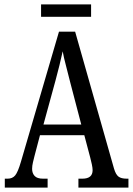

<svg xmlns="http://www.w3.org/2000/svg" viewBox="-20 -859 608 879"><path d="M2 0V-41H15Q37 -41 49.5 -56Q62 -71 76 -119L250 -714H324L502 -87Q510 -60 522.5 -50.5Q535 -41 560 -41H568V0H339V-41H357Q404 -41 404 -80Q404 -90 400.5 -106.5Q397 -123 393 -138L366 -240H163L138 -145Q135 -133 131 -116.5Q127 -100 127 -86Q127 -66 138.5 -53.5Q150 -41 177 -41H198V0ZM179 -289H352L302 -480Q291 -525 281.5 -560.5Q272 -596 267 -624Q261 -596 252.5 -561.5Q244 -527 234 -490ZM168 -782V-839H397V-782Z"/></svg>

Font: Noto Serif Lao ExtraCondensed
Style: Regular
Weight: 400
Width: 2
Designer: Monotype Design Team
Foundry: Monotype Imaging Inc.
Version: Version 2.003; ttfautohint (v1.8.4.7-5d5b)